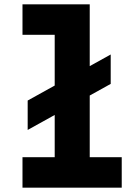

<svg xmlns="http://www.w3.org/2000/svg" viewBox="-20 -868 640 888"><path d="M108 -267V-403L492 -616V-480ZM84 -848H395V-141H543V0H84V-141H233V-707H84Z"/></svg>

Font: Martian Mono Condensed
Style: Bold
Weight: 700
Width: 3
Designer: Roman Shamin
Foundry: Evil Martians
Version: Version 1.000